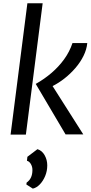

<svg xmlns="http://www.w3.org/2000/svg" viewBox="-20 -819 554 1168"><path d="M137.4 0H44.4L146.6 -799.3H239.5ZM486.7 -1.3H378.9L197.4 -308.5Q249.6 -337.8 293.6 -375.6Q337.6 -413.4 370.5 -458.9Q403.4 -504.4 420.9 -557H510.9Q507.2 -517.8 488 -479Q468.9 -440.3 438.9 -405.5Q409 -370.7 373.1 -342.4Q337.1 -314 299.9 -295.4ZM179.6 328.4 140.3 303.2 141.9 291.9Q160.6 278.3 168.7 259.9Q176.9 241.6 177.2 217.1Q177.8 196.6 168.2 179.7Q158.7 162.7 144 159.1L146.6 134.9L207.8 88.5Q235.7 96.9 251.6 125.3Q267.5 153.7 267.5 187Q267.5 221.5 254.8 251.9Q242.1 282.3 222.1 302.9Q202 323.5 179.6 328.4Z"/></svg>

Font: Merriweather Sans Variable Regular
Style: Italic
Weight: 300
Italic angle: -8°
Designer: Eben Sorkin
Foundry: Eben Sorkin
Version: Version 2.001